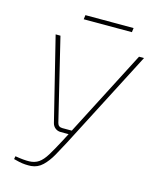

<svg xmlns="http://www.w3.org/2000/svg" viewBox="-123 -910 811 1001"><g transform="rotate(15 282.5 -410.0)"><path d="M565 -690 291 -160Q271 -122 250 -84.5Q229 -47 203 -22Q177 3 142 6Q128 7 111 6Q94 5 77.5 1.5Q61 -2 47 -6L50 -22Q97 -14 126.5 -15Q156 -16 177 -30.5Q198 -45 218 -77.5Q238 -110 267 -165L291 -211L295 -219L538 -690ZM114 -690 221 -248Q226 -227 248 -227H308L294 -205H245Q228 -205 215.5 -215Q203 -225 199 -241L88 -690ZM472 -827 469 -804H209L212 -827Z"/></g></svg>

Font: Exo 2 Thin
Style: Italic
Weight: 250
Italic angle: -8°
Designer: Natanael Gama
Foundry: Natanael Gama
Version: Version 2.010